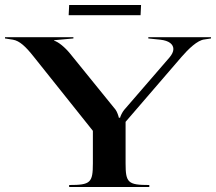

<svg xmlns="http://www.w3.org/2000/svg" viewBox="-20 -749 865 769"><path d="M255 -688H543L545 -729H257ZM0 -595 32 -590C58.6 -585.4 82.8 -562.7 115 -522L352 -225V-95C352 -17 342.5 -8 257 -8V0H578V-8C492.5 -8 483 -17 483 -95V-261L707 -521C733.6 -551.9 771 -588.5 799 -591L825 -595V-600H574V-595L622 -590C657.3 -586.3 674.4 -571.4 674.4 -552.5C674.4 -542.1 668.9 -530.8 659 -519L477 -308.5C469.9 -299.9 462 -283.5 461 -277.5H456C455 -283.5 449.1 -301.2 443 -309.5L261 -534C239.9 -560 214 -581 197 -586V-588L274 -595V-600H0Z"/></svg>

Font: Prida01
Style: Black
Weight: 900
Designer: gluk
Foundry: gluk
Version: Version 00.072